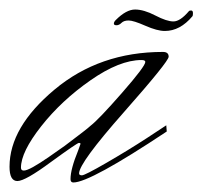

<svg xmlns="http://www.w3.org/2000/svg" viewBox="-24 -382 425 403"><path d="M219 -340Q241 -362 259.5 -362Q278 -362 302 -349.5Q326 -337 340 -337Q354 -337 372 -358Q373 -360 377 -360Q381 -360 381 -354.5Q381 -349 380 -348Q354 -317 322 -317Q306 -317 281 -328Q256 -339 246 -339Q236 -339 231 -334Q226 -329 220.5 -329Q215 -329 215 -332.5Q215 -336 219 -340ZM325 -119 326 -106Q165 1 130 1Q124 1 124 -6Q124 -27 140 -66L145 -80Q145 -82 141.5 -82Q138 -82 83 -42Q29 -2 12.5 -2Q-4 -2 -4 -32Q-4 -115 90.5 -194Q185 -273 318 -273Q330 -273 330 -263Q330 -253 236 -146.5Q142 -40 142 -18Q142 -14 148 -14Q154 -14 199 -40Q244 -66 284 -92ZM166 -118Q183 -131 232 -187Q281 -243 281 -252Q281 -256 273 -256Q227 -256 166 -213.5Q105 -171 62.5 -117Q20 -63 20 -30Q20 -24 26 -24Q32 -24 45.5 -31.5Q59 -39 78.5 -52.5Q98 -66 112 -76Q160 -112 166 -118Z"/></svg>

Font: Herr Von Muellerhoff
Style: Regular
Weight: 400
Version: Version 1.000